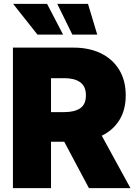

<svg xmlns="http://www.w3.org/2000/svg" viewBox="-20 -974 708 994"><path d="M46.9 0V-727.5H360.4Q441.4 -727.5 502.2 -698Q563 -668.5 596.9 -613Q630.9 -557.6 630.9 -480.5Q630.9 -404.8 597.9 -352.1Q564.9 -299.3 506.8 -271.5L655.3 0H440.4L312.5 -240.2H244.1V0ZM244.1 -393.6H313.5Q365.7 -393.6 395.3 -413.6Q424.8 -433.6 424.8 -480.5Q424.8 -526.9 395.3 -548.1Q365.7 -569.3 313.5 -569.3H244.1ZM173.8 -794.9 47.9 -954.1H223.6L306.6 -794.9ZM354.5 -794.9 276.4 -954.1H435.5L483.4 -794.9Z"/></svg>

Font: Inter Black
Style: Regular
Weight: 900
Designer: Rasmus Andersson
Foundry: rsms
Version: Version 4.000;git-a52131595